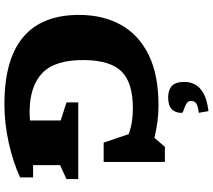

<svg xmlns="http://www.w3.org/2000/svg" viewBox="-69 -929 1012 914"><g transform="rotate(90 437.0 -472.0)"><path d="M766 -123.5H824.5V-61.5Q748.5 -27 657 -7Q565.5 13 476 13Q49.5 13 51 -345Q51.5 -457.5 98.5 -542Q145.5 -626.5 240.8 -673.5Q336 -720.5 481 -720.5Q521 -720.5 559.5 -715.5Q598 -710.5 636 -701L679 -751H751V-459.5H659L618.5 -578.5Q590 -589 560 -593.8Q530 -598.5 495 -598.5Q374 -598.5 320.8 -545.2Q267.5 -492 266 -368Q264 -229.5 327 -168.2Q390 -107 513 -107Q534.5 -107 553.5 -109V-255L467.5 -282.5V-338.5H832.5V-282.5L766 -252ZM517.5 -831Q517.5 -801.5 500.2 -784Q483 -766.5 443 -766.5Q409 -766.5 389.5 -783.8Q370 -801 370 -845Q370 -870 381.5 -893.2Q393 -916.5 423 -934Q453 -951.5 509 -958.5L517 -912.5Q482.5 -908 471.5 -899.5Q460.5 -891 460.5 -876.5Q460.5 -860.5 474.8 -852.8Q489 -845 503.2 -840.5Q517.5 -836 517.5 -831Z"/></g></svg>

Font: Newsreader Caption
Style: Bold
Weight: 700
Designer: Hugues Gentile
Foundry: Production Type
Version: Version 1.001